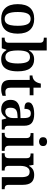

<svg xmlns="http://www.w3.org/2000/svg" viewBox="1195 -2001 816 3246"><g transform="rotate(90 1603.0 -378.0)"><path d="M298 10Q183 10 116.5 -59.5Q50 -129 50 -270Q50 -410 113.5 -479Q177 -548 301 -548Q417 -548 483 -479Q549 -410 549 -270Q549 -129 485.5 -59.5Q422 10 298 10ZM300 -49Q343 -49 368.5 -74Q394 -99 405 -148.5Q416 -198 416 -270Q416 -379 389.5 -433.5Q363 -488 299 -488Q235 -488 209 -433.5Q183 -379 183 -270Q183 -161 209.5 -105Q236 -49 300 -49Z M981 10Q923 10 886.5 -14.5Q850 -39 828 -78H821L796 0H617V-49H625Q645 -49 663 -54Q681 -59 692 -74Q703 -89 703 -120V-644Q703 -673 692 -687.5Q681 -702 663 -706.5Q645 -711 624 -711H617V-760H833V-584Q833 -567 832.5 -542.5Q832 -518 830.5 -495Q829 -472 828 -460H833Q855 -499 891 -523Q927 -547 984 -547Q1082 -547 1134 -480.5Q1186 -414 1186 -270Q1186 -173 1162.5 -111Q1139 -49 1093.5 -19.5Q1048 10 981 10ZM949 -61Q1005 -61 1029 -115Q1053 -169 1053 -271Q1053 -374 1029 -425.5Q1005 -477 948 -477Q882 -477 857.5 -426Q833 -375 833 -270Q833 -203 843.5 -156Q854 -109 879.5 -85Q905 -61 949 -61Z M1485 10Q1408 10 1369.5 -25Q1331 -60 1331 -147V-472H1256V-519Q1283 -519 1307 -529.5Q1331 -540 1347 -557Q1363 -574 1374.5 -599Q1386 -624 1393 -660H1462V-536H1591V-472H1462V-152Q1462 -105 1479.5 -83Q1497 -61 1532 -61Q1550 -61 1567 -63Q1584 -65 1600 -69V-12Q1585 -5 1553.5 2.5Q1522 10 1485 10Z M1824 10Q1780 10 1744.5 -7.5Q1709 -25 1688.5 -61Q1668 -97 1668 -152Q1668 -233 1724 -271.5Q1780 -310 1893 -314L1976 -317V-374Q1976 -410 1970 -436Q1964 -462 1947 -476.5Q1930 -491 1897 -491Q1867 -491 1850 -477.5Q1833 -464 1826.5 -440Q1820 -416 1820 -383Q1765 -383 1737.5 -398Q1710 -413 1710 -448Q1710 -484 1736.5 -506Q1763 -528 1808 -538Q1853 -548 1906 -548Q2006 -548 2056 -509.5Q2106 -471 2106 -377V-120Q2106 -92 2112 -77Q2118 -62 2131.5 -55.5Q2145 -49 2167 -49H2170V0H2003L1984 -75H1976Q1954 -48 1934.5 -29Q1915 -10 1889.5 0Q1864 10 1824 10ZM1867 -59Q1900 -59 1924.5 -75Q1949 -91 1962.5 -121Q1976 -151 1976 -191V-268L1924 -265Q1877 -263 1850.5 -249Q1824 -235 1812.5 -210Q1801 -185 1801 -148Q1801 -118 1808.5 -98.5Q1816 -79 1830.5 -69Q1845 -59 1867 -59Z M2226 0V-49H2239Q2260 -49 2276.5 -54.5Q2293 -60 2303.5 -75Q2314 -90 2314 -118V-420Q2314 -448 2303.5 -462.5Q2293 -477 2276 -482Q2259 -487 2239 -487H2230V-536H2444V-120Q2444 -91 2454 -75.5Q2464 -60 2481 -54.5Q2498 -49 2519 -49H2531V0ZM2374 -630Q2343 -630 2321.5 -646.5Q2300 -663 2300 -698Q2300 -735 2321.5 -750.5Q2343 -766 2374 -766Q2405 -766 2427 -750.5Q2449 -735 2449 -698Q2449 -663 2427 -646.5Q2405 -630 2374 -630Z M2570 0V-49H2577Q2600 -49 2617 -53.5Q2634 -58 2644 -73.5Q2654 -89 2654 -119V-421Q2654 -450 2644.5 -464Q2635 -478 2618.5 -482.5Q2602 -487 2580 -487H2575V-536H2767L2780 -461H2785Q2812 -508 2848.5 -528Q2885 -548 2939 -548Q3019 -548 3062 -502Q3105 -456 3105 -354V-120Q3105 -89 3113 -74Q3121 -59 3136.5 -54Q3152 -49 3174 -49H3179V0H2975V-335Q2975 -400 2955.5 -435.5Q2936 -471 2885 -471Q2848 -471 2825.5 -449Q2803 -427 2793.5 -391Q2784 -355 2784 -313V-115Q2784 -86 2793.5 -72Q2803 -58 2819.5 -53.5Q2836 -49 2858 -49H2863V0Z"/></g></svg>

Font: Noto Serif Khmer SemiBold
Style: Regular
Weight: 600
Version: Version 2.003